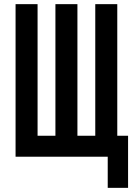

<svg xmlns="http://www.w3.org/2000/svg" viewBox="-20 -755 640 925"><path d="M499 150V0H55V-735H161V-101H247V-735H353V-101H439V-735H545V-101H597V150Z"/></svg>

Font: Iosevka Extended
Style: Bold
Weight: 700
Width: 7
Monospace: yes
Designer: Belleve Invis
Foundry: Belleve Invis
Version: Version 32.5.0; ttfautohint (v1.8.4)